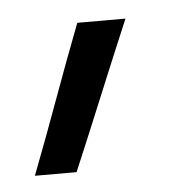

<svg xmlns="http://www.w3.org/2000/svg" viewBox="-30 -116 261 266"><g transform="rotate(-5 100.0 17.0)"><path d="M67 120H9Q29 68 47.5 17Q66 -34 86 -86H153Q131 -34 110 17Q89 68 67 120Z"/></g></svg>

Font: Josefin Slab SemiBold
Style: Regular
Weight: 600
Designer: Santiago Orozco
Foundry: Typemade
Version: Version 2.000